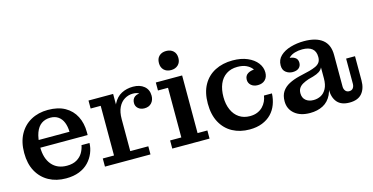

<svg xmlns="http://www.w3.org/2000/svg" viewBox="-74 -1072 2792 1438"><g transform="rotate(-15 1322.0 -353.0)"><path d="M293 10Q218 10 160.5 -21.5Q103 -53 70.5 -112Q38 -171 38 -255Q38 -339 70.5 -398.5Q103 -458 160.5 -489.5Q218 -521 292 -521L295 -460Q255 -460 226 -440Q197 -420 181 -377Q165 -334 165 -266Q165 -179 207 -129.5Q249 -80 324 -80Q370 -80 400.5 -98Q431 -116 447 -144Q463 -172 468 -201H530Q529 -162 513.5 -124Q498 -86 469 -55.5Q440 -25 396 -7.5Q352 10 293 10ZM102 -262V-321H407L532 -284V-262ZM407 -321Q406 -362 393.5 -393.5Q381 -425 356 -442.5Q331 -460 295 -460L292 -521Q371 -521 424 -491Q477 -461 504.5 -407.5Q532 -354 532 -284Z M596 0V-63H683V-448H605V-510H796V-335L809 -338V-63H949V0ZM774 -311Q775 -388 799 -435Q823 -482 863 -503Q903 -524 953 -524Q1006 -524 1038.5 -497Q1071 -470 1071 -423Q1071 -389 1051 -367Q1031 -345 996 -345Q966 -345 947.5 -361.5Q929 -378 929 -403Q929 -434 950 -450Q971 -466 1015 -463L1009 -423Q1007 -448 988.5 -461Q970 -474 938 -474Q904 -474 874 -456Q844 -438 826.5 -402Q809 -366 809 -311Z M1118 0V-63H1205V-448H1127V-510H1331V-63H1407V0ZM1262 -570Q1228 -570 1207.5 -590Q1187 -610 1187 -644Q1187 -679 1207.5 -698.5Q1228 -718 1262 -718Q1296 -718 1317 -698.5Q1338 -679 1338 -644Q1338 -610 1317 -590Q1296 -570 1262 -570Z M1716 12Q1642 12 1584.5 -19Q1527 -50 1494.5 -110Q1462 -170 1462 -256Q1462 -342 1495 -401Q1528 -460 1587.5 -490.5Q1647 -521 1724 -521L1747 -465Q1696 -465 1660 -441Q1624 -417 1606 -374Q1588 -331 1588 -273Q1588 -217 1607 -174Q1626 -131 1661 -107.5Q1696 -84 1744 -84Q1777 -84 1802 -94.5Q1827 -105 1844 -122.5Q1861 -140 1871 -161.5Q1881 -183 1884 -206H1946Q1944 -161 1929 -121Q1914 -81 1885.5 -51.5Q1857 -22 1814.5 -5Q1772 12 1716 12ZM1861 -293Q1829 -293 1809.5 -310Q1790 -327 1790 -353Q1790 -385 1815 -400Q1840 -415 1881 -414L1880 -375Q1874 -399 1857.5 -419.5Q1841 -440 1814 -452.5Q1787 -465 1747 -465L1724 -521Q1790 -521 1838.5 -500Q1887 -479 1913 -445Q1939 -411 1939 -371Q1939 -335 1918 -314Q1897 -293 1861 -293Z M2138 -320Q2109 -320 2086 -337.5Q2063 -355 2063 -391Q2063 -435 2093.5 -464Q2124 -493 2173.5 -507.5Q2223 -522 2278 -522Q2371 -522 2420.5 -483Q2470 -444 2470 -364L2352 -380Q2352 -424 2325.5 -445Q2299 -466 2250 -466Q2219 -466 2192 -458Q2165 -450 2147 -433Q2129 -416 2123 -389V-430Q2160 -430 2182 -417Q2204 -404 2204 -375Q2204 -350 2187 -335Q2170 -320 2138 -320ZM2491 11Q2427 11 2396 -25Q2365 -61 2365 -125V-165H2351V-299H2346L2352 -339V-380L2470 -364V-119Q2470 -99 2480.5 -85.5Q2491 -72 2510 -72Q2530 -72 2540 -85.5Q2550 -99 2550 -119V-314H2619V-126Q2619 -63 2587.5 -26Q2556 11 2491 11ZM2185 10Q2110 10 2066 -27Q2022 -64 2022 -124Q2022 -169 2041.5 -198.5Q2061 -228 2096 -246.5Q2131 -265 2176 -276L2260 -296Q2289 -304 2309.5 -313.5Q2330 -323 2341 -338.5Q2352 -354 2352 -379L2355 -299H2351Q2343 -281 2325 -269Q2307 -257 2276 -248L2239 -238Q2212 -229 2192.5 -218Q2173 -207 2162.5 -191Q2152 -175 2152 -151Q2152 -116 2175 -96.5Q2198 -77 2235 -77Q2266 -77 2292 -90.5Q2318 -104 2334.5 -134.5Q2351 -165 2351 -215L2375 -209Q2376 -132 2352.5 -83.5Q2329 -35 2286 -12.5Q2243 10 2185 10Z"/></g></svg>

Font: Montagu Slab 120pt Medium
Style: Regular
Weight: 500
Designer: Florian Karsten
Foundry: Florian Karsten
Version: Version 1.000